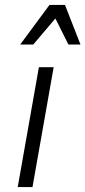

<svg xmlns="http://www.w3.org/2000/svg" viewBox="-20 -760 347 780"><path d="M112 0H52L138 -487H198ZM258 -579 205 -685 115 -579H62L181 -740H244L307 -579Z"/></svg>

Font: Inria Sans Light
Style: Italic
Weight: 300
Italic angle: -10°
Designer: Black Foundry Team
Foundry: Black Foundry
Version: Version 1.2; ttfautohint (v1.8.3)